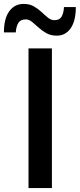

<svg xmlns="http://www.w3.org/2000/svg" viewBox="-59 -960 407 980"><path d="M86.5 0V-713H206V0ZM230.5 -778Q200 -778 177.5 -790.8Q155 -803.5 137.5 -819.8Q120 -836 104.5 -848.5Q89 -861 72.5 -861Q45.5 -861 34.5 -842.8Q23.5 -824.5 21.5 -794.5H-39Q-39 -865 -11.8 -902.5Q15.5 -940 62 -940Q92 -940 113.8 -927.5Q135.5 -915 152.8 -898.8Q170 -882.5 185.8 -869.8Q201.5 -857 218.5 -857Q245 -857 255.5 -875.2Q266 -893.5 267.5 -924H328Q328 -853.5 301.8 -815.8Q275.5 -778 230.5 -778Z"/></svg>

Font: Commissioner Medium
Style: Regular
Weight: 500
Designer: Kostas Bartsokas
Foundry: Kostas Bartsokas
Version: Version 1.000; ttfautohint (v1.8.3)